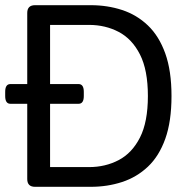

<svg xmlns="http://www.w3.org/2000/svg" viewBox="-20 -720 736 740"><path d="M330 -700Q394 -700 450.5 -681.5Q507 -663 550 -622Q593 -581 617 -514Q641 -447 641 -350Q641 -252 617 -185Q593 -118 550 -77.5Q507 -37 450.5 -18.5Q394 0 330 0H115Q85 0 85 -30V-320H20Q0 -320 0 -350V-366Q0 -396 20 -396H85V-670Q85 -700 115 -700ZM323 -624H173V-396H283Q303 -396 303 -366V-350Q303 -320 283 -320H173V-76H323Q386 -76 437.5 -103Q489 -130 519.5 -190Q550 -250 550 -350Q550 -450 519.5 -510Q489 -570 437.5 -597Q386 -624 323 -624Z"/></svg>

Font: Asap VF Beta
Style: Regular
Weight: 400
Designer: Pablo Cosgaya
Foundry: Pablo Cosgaya
Version: Version 1.007